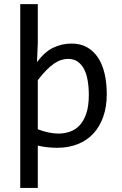

<svg xmlns="http://www.w3.org/2000/svg" viewBox="-20 -710 590 930"><path d="M497.1 -253.9C497.1 -291 493.5 -324.6 486.3 -354.7C479.2 -384.8 468.4 -410.6 454.1 -431.9C439.8 -453.2 422 -469.7 400.9 -481.4C379.7 -493.2 355.1 -499 327.1 -499C295.2 -499 265.4 -492.3 237.5 -478.8C209.7 -465.3 183.6 -442.1 159.2 -409.2L163.1 -500V-689.9H78.1V200.2H163.1V-4.9C179 -1 194.7 1.8 210.2 3.4C225.7 5 241.2 5.9 256.8 5.9C293.9 5.9 327.3 -0.1 356.9 -12C386.6 -23.8 411.7 -40.9 432.4 -63.2C453 -85.5 469 -112.7 480.2 -144.8C491.5 -176.8 497.1 -213.2 497.1 -253.9ZM410.2 -250C410.2 -214.5 406.2 -184.8 398.2 -160.9C390.2 -137 379.5 -117.8 366 -103.3C352.5 -88.8 336.8 -78.5 319.1 -72.3C301.4 -66.1 282.7 -63 263.2 -63C247.6 -63 231.1 -64.9 213.9 -68.6C196.6 -72.3 179.7 -77.5 163.1 -84V-321.8C178.1 -341.3 192.1 -357.7 205.3 -370.8C218.5 -384 231 -394.6 242.9 -402.6C254.8 -410.6 266.3 -416.3 277.3 -419.7C288.4 -423.1 299.3 -424.8 310.1 -424.8C327.6 -424.8 342.8 -420.5 355.5 -411.9C368.2 -403.2 378.6 -391.3 386.7 -376C394.9 -360.7 400.8 -342.3 404.5 -320.8C408.3 -299.3 410.2 -275.7 410.2 -250Z"/></svg>

Font: CodeNewRoman Nerd Font Mono
Style: Regular
Weight: 400
Monospace: yes
Designer: Sam Radian
Foundry: Code New Roman
Version: Version 2.00 November 29, 2014;Nerd Fonts 3.2.1